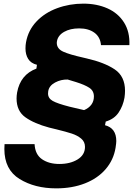

<svg xmlns="http://www.w3.org/2000/svg" viewBox="-20 -798 767 1055"><path d="M4 21Q4 3 5 -6H170Q173 51 211 77Q249 103 306 103Q366 103 406.5 78Q447 53 447 9Q447 -19 426 -36.5Q405 -54 374.5 -64Q344 -74 291 -87L250 -97Q168 -119 119.5 -153.5Q71 -188 71 -257Q71 -272 74 -290Q92 -388 180 -421L183 -442Q150 -450 135 -474Q120 -498 120 -532Q120 -550 123 -566Q135 -632 180.5 -680Q226 -728 294 -753Q362 -778 438 -778Q512 -778 570.5 -752Q629 -726 661.5 -674.5Q694 -623 691 -550H535Q531 -595 498.5 -618.5Q466 -642 415 -642Q366 -642 332.5 -623Q299 -604 293 -572Q292 -569 292 -563Q292 -530 327.5 -514Q363 -498 435 -482L456 -477Q553 -455 610 -417Q667 -379 667 -299Q667 -282 664 -261Q656 -216 632 -180Q608 -144 561 -130L557 -110Q619 -94 619 -23Q619 -12 615 14Q604 81 560.5 131.5Q517 182 447 209.5Q377 237 289 237Q171 237 87.5 185.5Q4 134 4 21ZM496 -268Q496 -299 471 -315.5Q446 -332 398 -347L352 -361Q315 -362 282.5 -344.5Q250 -327 245 -297Q244 -292 244 -284Q244 -258 269.5 -243.5Q295 -229 361 -212L442 -193Q468 -204 482 -223Q496 -242 496 -268Z"/></svg>

Font: Open Sauce Sans ExBold Italic
Style: Regular
Weight: 800
Italic angle: -10°
Designer: Alfredo Marco Pradil
Foundry: Creative Sauce Fz LLC
Version: Version 1.477